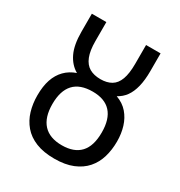

<svg xmlns="http://www.w3.org/2000/svg" viewBox="-171 -834 904 963"><g transform="rotate(30 281.5 -352.0)"><path d="M282 10Q219 10 174.5 -8Q130 -26 102.5 -58.5Q75 -91 62.5 -133Q50 -175 50 -223Q50 -276 63 -314.5Q76 -353 102 -379.5Q128 -406 166 -419Q126 -442 104 -488Q82 -534 82 -610V-714H166V-604Q166 -549 179.5 -515Q193 -481 219 -466Q245 -451 283 -451Q320 -451 345.5 -466Q371 -481 383.5 -515Q396 -549 396 -605V-714H480V-611Q480 -559 470.5 -521Q461 -483 443 -458Q425 -433 397 -418Q438 -403 463 -374Q488 -345 500 -306Q512 -267 512 -222Q512 -173 499.5 -131Q487 -89 459.5 -57.5Q432 -26 388 -8Q344 10 282 10ZM281 -67Q351 -67 387 -105.5Q423 -144 423 -223Q423 -300 387.5 -339Q352 -378 282 -378Q209 -378 173 -339Q137 -300 137 -223Q137 -146 173.5 -106.5Q210 -67 281 -67Z"/></g></svg>

Font: Noto Sans Mono SemiCondensed
Style: Regular
Weight: 400
Width: 4
Designer: Monotype Design Team
Foundry: Monotype Imaging Inc.
Version: Version 2.010